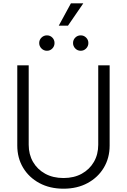

<svg xmlns="http://www.w3.org/2000/svg" viewBox="-20 -1119 760 1150"><path d="M360.4 11.2Q278.3 11.2 215.8 -22.5Q153.3 -56.2 118.4 -114.5Q83.5 -172.9 83.5 -247.1V-727.5H151.9V-252Q151.9 -194.3 177.7 -149.4Q203.6 -104.5 250.5 -78.6Q297.4 -52.7 360.4 -52.7Q423.3 -52.7 470 -78.6Q516.6 -104.5 542.5 -149.4Q568.4 -194.3 568.4 -252V-727.5H636.7V-247.1Q636.7 -172.9 601.8 -114.5Q566.9 -56.2 504.6 -22.5Q442.4 11.2 360.4 11.2ZM463.4 -814.9Q444.3 -814.9 430.9 -828.6Q417.5 -842.3 417.5 -861.3Q417.5 -880.4 430.9 -893.8Q444.3 -907.2 463.4 -907.2Q482.4 -907.2 495.8 -893.8Q509.3 -880.4 509.3 -861.3Q509.3 -842.3 495.8 -828.6Q482.4 -814.9 463.4 -814.9ZM261.2 -814.9Q242.2 -814.9 228.5 -828.6Q214.8 -842.3 214.8 -861.3Q214.8 -880.4 228.5 -893.8Q242.2 -907.2 261.2 -907.2Q280.3 -907.2 293.5 -893.8Q306.6 -880.4 306.6 -861.3Q306.6 -842.3 293.5 -828.6Q280.3 -814.9 261.2 -814.9ZM332 -965.3 404.8 -1099.1H479L387.2 -965.3Z"/></svg>

Font: Inter 20pt Light
Style: Regular
Weight: 300
Version: Version 4.001;git-66647c0bb